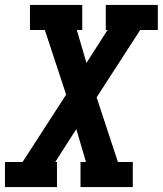

<svg xmlns="http://www.w3.org/2000/svg" viewBox="-24 -755 657 775"><path d="M-4 0V-101H67L243 -373L157 -634H97V-735H308V-634H286L325 -501L410 -634H403V-735H613V-634H542L366 -362L452 -101H512V0H301V-101H323L284 -234L199 -101H206V0Z"/></svg>

Font: Iosevka Etoile Oblique
Style: Bold
Weight: 700
Italic angle: -9°
Designer: Belleve Invis
Foundry: Belleve Invis
Version: Version 15.5.2; ttfautohint (v1.8.4)